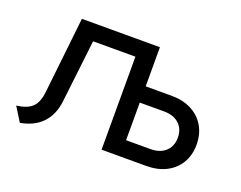

<svg xmlns="http://www.w3.org/2000/svg" viewBox="-88 -672 1059 844"><g transform="rotate(20 441.0 -249.5)"><path d="M66 12 25 -54Q75.5 -60 98.8 -83Q122 -106 127 -156L166 -511H531V0H444V-435H246L212 -142Q204.5 -77.5 167.5 -38.5Q130.5 0.5 66 12ZM444 0V-511H531V-328H653Q705.5 -328 745.2 -307.5Q785 -287 807 -249.8Q829 -212.5 829 -163Q829 -114 807 -77.2Q785 -40.5 745.5 -20.2Q706 0 653 0ZM531 -76H645Q689.5 -76 715.2 -99.8Q741 -123.5 741 -164Q741 -204.5 715.2 -228.2Q689.5 -252 645 -252H531Z"/></g></svg>

Font: Undotted
Style: Regular
Weight: 400
Designer: Delve Withrington, Dave Bailey, Thomas Jockin
Foundry: Delve Fonts LLC
Version: Version 4.000